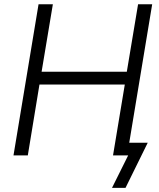

<svg xmlns="http://www.w3.org/2000/svg" viewBox="-20 -748 766 924"><path d="M44.9 0 165.5 -727.5H234.4L180.2 -402.8H590.3L644.5 -727.5H712.4L591.8 0H523.9L580.6 -341.3H169.9L113.8 0ZM519 156.2 596.7 0H555.2L565.4 -61H690.9L584 156.2Z"/></svg>

Font: Inter 20pt Light
Style: Italic
Weight: 300
Italic angle: -9.3988°
Version: Version 4.001;git-66647c0bb